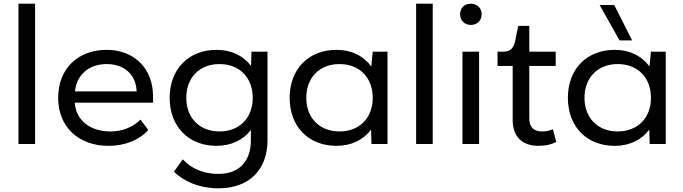

<svg xmlns="http://www.w3.org/2000/svg" viewBox="-20 -780 3701 1040"><path d="M80 -760V0H170V-760Z M295 -250C295 -94 404 10 568 10C658 10 737 -23 783 -76L741 -132C702 -93 644 -68 580 -68C468 -67 391 -129 385 -224H809V-258C809 -408 708 -510 558 -510C400 -510 295 -406 295 -250ZM386 -285C395 -375 462 -433 558 -433C653 -433 717 -376 720 -285Z M1165 240C1325 240 1429 143 1429 -20V-500H1342L1340 -423C1298 -478 1233 -510 1153 -510C1002 -510 899 -406 899 -250C899 -94 1002 10 1153 10C1233 10 1297 -22 1339 -76V-20C1339 98 1271 162 1163 162C1083 162 1017 134 970 83L922 150C975 202 1058 240 1165 240ZM1169 -68C1061 -68 989 -141 989 -250C989 -360 1061 -433 1169 -433C1277 -433 1349 -360 1349 -250C1349 -141 1277 -68 1169 -68Z M1992 0H2079V-500H1999L1991 -420C1949 -477 1884 -510 1803 -510C1651 -510 1549 -406 1549 -250C1549 -94 1651 10 1803 10C1883 10 1948 -22 1990 -78ZM1819 -68C1711 -68 1639 -141 1639 -250C1639 -360 1711 -433 1819 -433C1927 -433 1999 -360 1999 -250C1999 -141 1927 -68 1819 -68Z M2234 -760V0H2324V-760Z M2485 -500V0H2575V-500ZM2530 -760C2496 -760 2472 -736 2472 -703C2472 -669 2496 -645 2530 -645C2565 -645 2589 -669 2589 -703C2589 -736 2565 -760 2530 -760Z M2675 -423H2757V-130C2757 -38 2810 10 2897 10C2936 10 2968 2 2993 -11L2975 -80C2957 -72 2936 -68 2917 -68C2872 -68 2847 -90 2847 -138V-423H2990V-500H2847V-640H2787L2770 -556C2760 -515 2743 -500 2702 -500H2675Z M3499 0H3586V-500H3506L3498 -420C3456 -477 3391 -510 3310 -510C3158 -510 3056 -406 3056 -250C3056 -94 3158 10 3310 10C3390 10 3455 -22 3497 -78ZM3326 -68C3218 -68 3146 -141 3146 -250C3146 -360 3218 -433 3326 -433C3434 -433 3506 -360 3506 -250C3506 -141 3434 -68 3326 -68ZM3336 -561H3404L3307 -753H3228Z"/></svg>

Font: Gully
Style: Regular
Weight: 400
Designer: jaikishan Patel
Foundry: MagicType
Version: Version 1.000;Glyphs 3.2 (3242)